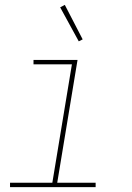

<svg xmlns="http://www.w3.org/2000/svg" viewBox="-20 -765 540 785"><path d="M21 0V-18H194L274 -502H117V-520H297L214 -18H371V0ZM302 -596 226 -735 245 -745 318 -604Z"/></svg>

Font: Iosevka SS18 Thin
Style: Italic
Weight: 100
Italic angle: -9°
Monospace: yes
Designer: Belleve Invis
Foundry: Belleve Invis
Version: Version 25.1.1; ttfautohint (v1.8.4)